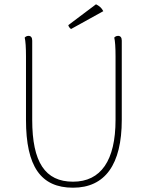

<svg xmlns="http://www.w3.org/2000/svg" viewBox="-20 -862 682 894"><path d="M461 -810C453 -826 441 -835 427 -842L298 -745C299 -739 305 -730 311 -727ZM547 -673C547 -687 541 -695 530 -695C521 -695 516 -691 512 -687C516 -671 518 -640 518 -600V-304C518 -115 450 -16 320 -16C190 -16 130 -107 130 -304V-673C130 -687 124 -695 113 -695C104 -695 99 -691 95 -687C99 -671 101 -640 101 -600V-304C101 -87 170 12 320 12C469 12 547 -96 547 -304Z"/></svg>

Font: Arima Koshi Thin
Style: Regular
Weight: 250
Designer: Joana Correia and Natanael Gama
Foundry: NDISCOVER
Version: Version 1.019;PS 001.019;hotconv 1.0.88;makeotf.lib2.5.64775